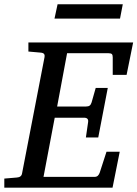

<svg xmlns="http://www.w3.org/2000/svg" viewBox="-35 -867 635 887"><path d="M549.8 -521H485.8V-602.1Q485.8 -612.8 481.9 -616.9Q478 -621.1 466.8 -621.1H274.9L229 -375H362.8Q373.5 -375 379.2 -379.2Q384.8 -383.3 388.2 -394L407.2 -460.9H462.9L418.9 -231.9H361.8L372.1 -303.2Q375 -323.2 353 -323.2H217.8L166 -49.8H400.9Q411.6 -49.8 417.2 -55.4Q422.9 -61 425.8 -69.8L457 -166H518.1L484.9 0H-15.1V-42L43 -46.9Q64 -48.3 66.9 -65.9L170.9 -604Q172.4 -612.3 168.5 -617.7Q164.6 -623 151.9 -624L96.2 -628.9V-670.9H580.1ZM519.5 -781.2H216.8L231 -847.2H532.2Z"/></svg>

Font: Charis SIL Phon
Style: Italic
Weight: 400
Italic angle: -11°
Foundry: SIL International
Version: Version 5.000